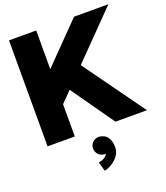

<svg xmlns="http://www.w3.org/2000/svg" viewBox="-174 -841 1063 1230"><g transform="rotate(-20 357.0 -225.5)"><path d="M219.7 -219.7V0H34.2V-722.7H219.7V-459L477.5 -722.7H711.9L412.1 -416.5L711.9 0H497.1L291 -292.5ZM303.2 113.3Q303.2 88.9 320.3 71.8Q337.4 54.7 361.8 54.7Q378.4 54.7 396.5 63.2Q414.6 71.8 427 93.3Q439.5 114.7 439.5 153.8Q439.5 184.6 420.7 210Q401.9 235.4 375.2 251.5Q348.6 267.6 325.2 272L307.6 209.5Q353.5 202.1 369.6 171.4Q365.7 171.9 361.8 171.9Q337.4 171.9 320.3 154.8Q303.2 137.7 303.2 113.3Z"/></g></svg>

Font: Giphurs Black
Style: Regular
Weight: 900
Version: Version 0.920; ttfautohint (v1.8.4.7-5d5b)